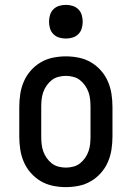

<svg xmlns="http://www.w3.org/2000/svg" viewBox="-20 -759 540 787"><path d="M250 8Q223 8 196.5 2.5Q170 -3 147 -16.5Q124 -30 106 -50.5Q88 -71 77.5 -95.5Q67 -120 63 -146.5Q59 -173 59 -200V-320Q59 -347 63 -373.5Q67 -400 77.5 -424.5Q88 -449 106 -469.5Q124 -490 147 -503.5Q170 -517 196.5 -522.5Q223 -528 250 -528Q277 -528 303.5 -522.5Q330 -517 353 -503.5Q376 -490 394 -469.5Q412 -449 422.5 -424.5Q433 -400 437 -373.5Q441 -347 441 -320V-200Q441 -173 437 -146.5Q433 -120 422.5 -95.5Q412 -71 394 -50.5Q376 -30 353 -16.5Q330 -3 303.5 2.5Q277 8 250 8ZM250 -72Q265 -72 280.5 -76Q296 -80 308 -89.5Q320 -99 329 -112Q338 -125 343 -139.5Q348 -154 349.5 -169.5Q351 -185 351 -200V-320Q351 -335 349.5 -350.5Q348 -366 343 -380.5Q338 -395 329 -408Q320 -421 308 -430.5Q296 -440 280.5 -444Q265 -448 250 -448Q235 -448 219.5 -444Q204 -440 192 -430.5Q180 -421 171 -408Q162 -395 157 -380.5Q152 -366 150.5 -350.5Q149 -335 149 -320V-200Q149 -185 150.5 -169.5Q152 -154 157 -139.5Q162 -125 171 -112Q180 -99 192 -89.5Q204 -80 219.5 -76Q235 -72 250 -72ZM250 -601Q236 -601 222.5 -605Q209 -609 199 -619Q189 -629 185 -642.5Q181 -656 181 -670Q181 -684 185 -697.5Q189 -711 199 -721Q209 -731 222.5 -735Q236 -739 250 -739Q264 -739 277.5 -735Q291 -731 301 -721Q311 -711 315 -697.5Q319 -684 319 -670Q319 -656 315 -642.5Q311 -629 301 -619Q291 -609 277.5 -605Q264 -601 250 -601Z"/></svg>

Font: Iosevka Curly Slab Medium
Style: Regular
Weight: 500
Monospace: yes
Designer: Belleve Invis
Foundry: Belleve Invis
Version: Version 22.1.2; ttfautohint (v1.8.4)